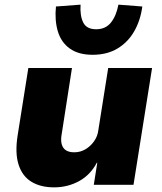

<svg xmlns="http://www.w3.org/2000/svg" viewBox="-20 -796 699 827"><path d="M213 11Q155 11 115.5 -13Q76 -37 60 -87Q44 -137 56 -213L102 -503H290L246 -220Q241 -194 245.5 -176Q250 -158 263.5 -149Q277 -140 300 -140Q326 -140 348 -153Q370 -166 385.5 -188Q401 -210 404 -238L446 -503H635L555 0H384L399 -95H397Q369 -42 320 -15.5Q271 11 213 11ZM379 -560Q318 -560 280.5 -587Q243 -614 229 -661.5Q215 -709 221 -768L327 -776Q324 -728 338.5 -699Q353 -670 394 -670Q435 -670 458 -699Q481 -728 490 -776L593 -768Q585 -708 558 -661Q531 -614 486 -587Q441 -560 379 -560Z"/></svg>

Font: Nunito Sans 8pt Black
Style: Italic
Weight: 900
Italic angle: -9°
Version: Version 3.101;gftools[0.9.27]